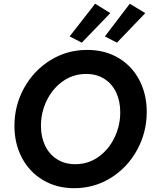

<svg xmlns="http://www.w3.org/2000/svg" viewBox="-20 -992 816 1019"><path d="M56.6 -324.2Q56.6 -431.6 107.4 -524.2Q158.2 -616.7 246.6 -671.9Q335 -727.1 442.9 -727.1Q537.6 -727.1 609.4 -684.1Q681.2 -641.1 720 -566.2Q758.8 -491.2 758.8 -397.9Q758.8 -290 708 -196.8Q657.2 -103.5 568.8 -48.3Q480.5 6.8 374 6.8Q280.8 6.8 208.5 -36.1Q136.2 -79.1 96.4 -154.5Q56.6 -230 56.6 -324.2ZM618.2 -396Q618.2 -454.6 596.7 -500.7Q575.2 -546.9 534.2 -573.2Q493.2 -599.6 437.5 -599.6Q368.7 -599.6 313.7 -560.8Q258.8 -522 228 -458.5Q197.3 -395 197.3 -324.2Q197.3 -265.6 219.2 -219.5Q241.2 -173.3 282.5 -147Q323.7 -120.6 379.4 -120.6Q448.2 -120.6 502.7 -159.4Q557.1 -198.2 587.6 -261.7Q618.2 -325.2 618.2 -396ZM349.6 -798.8 484.9 -972.2 565.4 -922.4 414.1 -765.6ZM536.6 -798.8 668.9 -972.2 751 -922.4 600.6 -765.6Z"/></svg>

Font: Reddit Sans Fudge
Style: Bold
Weight: 700
Italic angle: -11.25°
Designer: Stephen Hutchings
Version: Version 1.013